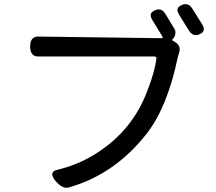

<svg xmlns="http://www.w3.org/2000/svg" viewBox="-20 -844 1040 924"><path d="M754.9 -660.2Q762.7 -660.2 762.7 -663.1Q762.7 -665 760.7 -669.9L712.9 -748Q705.1 -760.7 705.1 -770Q705.1 -779.3 711.4 -785.2Q717.8 -791 726.6 -794.9Q735.4 -798.8 743.2 -798.8Q763.7 -798.8 776.4 -776.4L822.3 -700.2Q824.2 -697.3 824.2 -686.5Q824.2 -666 807.6 -652.3Q807.6 -652.3 806.6 -651.4L821.3 -642.6Q844.7 -628.9 844.7 -606.4Q844.7 -598.6 841.8 -589.8L835.9 -570.3Q786.1 -329.1 685.5 -200.2Q534.2 -7.8 319.3 55.7Q310.5 59.6 300.8 59.6Q276.4 59.6 250 30.3Q231.4 8.8 231.4 -4.9Q231.4 -19.5 250 -25.4Q356.4 -49.8 447.3 -108.4Q619.1 -218.8 689.5 -408.2Q724.6 -498 732.4 -559.6Q733.4 -562.5 733.4 -564.5Q733.4 -571.3 721.7 -572.3H163.1Q146.5 -572.3 136.7 -582Q125 -593.8 125 -620.1Q125 -646.5 136.7 -658.2Q146.5 -668 163.1 -668ZM872.1 -824.2Q892.6 -824.2 905.3 -802.7L953.1 -726.6Q960.9 -713.9 960.9 -704.1Q960.9 -694.3 954.6 -688.5Q948.2 -682.6 939.5 -678.7Q930.7 -674.8 922.9 -674.8Q903.3 -674.8 889.6 -696.3L841.8 -773.4Q834 -786.1 834 -795.4Q834 -804.7 840.3 -810.5Q846.7 -816.4 855.5 -820.3Q864.3 -824.2 872.1 -824.2Z"/></svg>

Font: TaiwanPearl
Style: Regular
Weight: 400
Version: Version 2.102